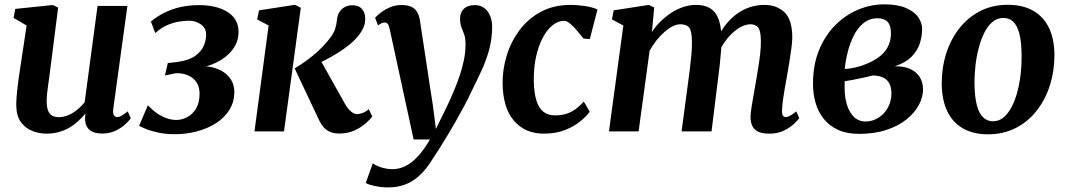

<svg xmlns="http://www.w3.org/2000/svg" viewBox="-20 -590 4790 862"><path d="M188.5 10Q156.5 10 125.8 -1.8Q95 -13.5 74.2 -41.2Q53.5 -69 53 -117.5Q53 -135 54.5 -155.8Q56 -176.5 58.8 -199.8Q61.5 -223 65 -246.8Q68.5 -270.5 72 -293L99.5 -475.5L41 -509.5L48.5 -550L217.5 -567.5L241 -556L207 -289Q204.5 -267.5 201.5 -246.2Q198.5 -225 195.8 -205Q193 -185 191.2 -167.8Q189.5 -150.5 189.5 -137.5Q189.5 -109.5 195.8 -93.5Q202 -77.5 214.2 -70.8Q226.5 -64 244.5 -64Q266.5 -64 288 -73.5Q309.5 -83 327.8 -98.2Q346 -113.5 360 -130.5L418 -563.5H552L488.5 -101.5Q486 -82 491.2 -73.2Q496.5 -64.5 506.5 -64.5Q515.5 -64.5 525.2 -70Q535 -75.5 553.5 -90L567 -59.5Q562.5 -51.5 545.5 -34.8Q528.5 -18 501.2 -4.2Q474 9.5 439 9.5Q402 9.5 383.5 -5.5Q365 -20.5 362.5 -46.5Q362 -49 362 -52.5Q362 -56 362 -60.2Q362 -64.5 362.5 -69Q363 -73.5 363.5 -77.5L362 -78.5Q348.5 -62.5 331.8 -46.8Q315 -31 293.8 -18.2Q272.5 -5.5 246.2 2.2Q220 10 188.5 10Z M766 12.5Q723 12.5 690 5.2Q657 -2 635.2 -11Q613.5 -20 604.5 -25L644 -117.5Q664 -96 685.2 -81.2Q706.5 -66.5 728.5 -59Q750.5 -51.5 771.5 -51.5Q797.5 -51.5 821.5 -64.5Q845.5 -77.5 860.8 -103.8Q876 -130 876 -170Q876 -197 864 -217.5Q852 -238 828.5 -249.8Q805 -261.5 770.5 -261.5L720.5 -251L733.5 -307L775 -311.5Q828.5 -319 856.5 -339.2Q884.5 -359.5 895 -385Q905.5 -410.5 905.5 -434Q905.5 -464.5 881.5 -480.8Q857.5 -497 830.5 -497Q810.5 -497 785.2 -493.2Q760 -489.5 732.2 -477.8Q704.5 -466 677 -441.5L657.5 -493.5Q686 -517 719.2 -533.5Q752.5 -550 791.2 -558.5Q830 -567 873.5 -567Q953.5 -567 1002.2 -535.8Q1051 -504.5 1051 -446.5Q1051 -413 1035.8 -385.2Q1020.5 -357.5 994 -336.2Q967.5 -315 932.8 -301.2Q898 -287.5 859.5 -283L851 -290Q904.5 -297.5 945.2 -284.5Q986 -271.5 1009 -243.5Q1032 -215.5 1032 -178Q1032 -131.5 1009.5 -96Q987 -60.5 949 -36.5Q911 -12.5 863.5 0Q816 12.5 766 12.5Z M1122.5 0 1186 -475.5 1134.5 -503 1143 -543.5 1304.5 -568.5 1330.5 -555 1255 0ZM1504.5 9.5Q1475 9.5 1457 -0.2Q1439 -10 1429.2 -23.2Q1419.5 -36.5 1414 -47.5L1303 -283Q1333 -301 1359.5 -320.5Q1386 -340 1409.2 -361.5Q1432.5 -383 1452.5 -407.5Q1477 -437 1484 -458.2Q1491 -479.5 1492.5 -499Q1495 -524 1505.8 -538.8Q1516.5 -553.5 1531.5 -560Q1546.5 -566.5 1560.5 -566.5Q1591 -566.5 1605 -549.8Q1619 -533 1619.5 -510Q1620.5 -487 1612.8 -468.8Q1605 -450.5 1594 -436Q1576.5 -412.5 1550.8 -391.2Q1525 -370 1496.2 -352.2Q1467.5 -334.5 1440.2 -320.5Q1413 -306.5 1392 -297.5L1406.5 -342L1529.5 -122.5Q1541.5 -101.5 1555.8 -89.5Q1570 -77.5 1582.5 -77.5Q1592 -77.5 1606.8 -82.5Q1621.5 -87.5 1635.5 -100L1651.5 -67Q1643 -55 1622.5 -36.8Q1602 -18.5 1571.8 -4.5Q1541.5 9.5 1504.5 9.5Z M1729.5 -459.5Q1726 -476.5 1720.8 -482.8Q1715.5 -489 1707.5 -489Q1700.5 -489 1693.2 -485.8Q1686 -482.5 1677.5 -476L1664 -510Q1668.5 -516 1685 -529.8Q1701.5 -543.5 1727 -555.5Q1752.5 -567.5 1782 -567.5Q1809.5 -567.5 1826.5 -559.5Q1843.5 -551.5 1852.5 -536.5Q1861.5 -521.5 1865 -500.5Q1872 -452.5 1879.5 -404.8Q1887 -357 1894 -309.8Q1901 -262.5 1908.2 -215Q1915.5 -167.5 1923 -120L1937 -11L1982.5 -103.5Q2000.5 -141.5 2016.2 -178.2Q2032 -215 2044 -251Q2056 -287 2063 -321.8Q2070 -356.5 2070 -390Q2070 -418.5 2064 -435.2Q2058 -452 2051.8 -467.5Q2045.5 -483 2045.5 -507Q2045.5 -534 2062.5 -550.5Q2079.5 -567 2111.5 -567Q2137.5 -567 2154.8 -553.5Q2172 -540 2180.8 -517.8Q2189.5 -495.5 2189.5 -470.5Q2189.5 -417 2176.5 -368.5Q2163.5 -320 2142.2 -274Q2121 -228 2097.5 -181Q2083 -149.5 2064.5 -114.8Q2046 -80 2026 -45Q2006 -10 1986.5 22.2Q1967 54.5 1950 81.2Q1933 108 1920.5 126.5Q1892.5 171.5 1862.2 199Q1832 226.5 1797.5 239Q1763 251.5 1720.5 251.5Q1693.5 251.5 1663 245Q1632.5 238.5 1622 231.5L1654 143Q1664 152 1689.5 160.8Q1715 169.5 1742.5 169.5Q1771.5 169.5 1799.5 156Q1827.5 142.5 1855 113.2Q1882.5 84 1910.5 36H1837Z M2421.5 10Q2337 10 2287.2 -48.2Q2237.5 -106.5 2236.5 -217Q2236 -277.5 2254.5 -339.2Q2273 -401 2311.2 -453Q2349.5 -505 2407.2 -536.5Q2465 -568 2542.5 -568Q2571.5 -568 2605.5 -563Q2639.5 -558 2662.5 -547.5L2628 -414.5L2599.5 -417Q2588 -432 2572.2 -450.8Q2556.5 -469.5 2540.8 -483Q2525 -496.5 2513 -496.5Q2486 -496.5 2461 -476.8Q2436 -457 2416.8 -420.8Q2397.5 -384.5 2386.5 -334.5Q2375.5 -284.5 2376.5 -224Q2378 -170.5 2388.8 -137Q2399.5 -103.5 2420.2 -87.8Q2441 -72 2472 -72Q2503 -72 2526.2 -80.2Q2549.5 -88.5 2567.5 -102.5Q2585.5 -116.5 2601 -134L2627.5 -89Q2615 -70 2587.2 -46.8Q2559.5 -23.5 2518 -6.8Q2476.5 10 2421.5 10Z M2917 -556.5 2907 -446.5Q2923.5 -472 2946 -494Q2968.5 -516 2994.2 -532.8Q3020 -549.5 3048.2 -558.8Q3076.5 -568 3105.5 -568Q3141 -568 3165.5 -554.5Q3190 -541 3203.2 -511Q3216.5 -481 3219 -430.5Q3219 -423.5 3219 -415.8Q3219 -408 3218.5 -400Q3218 -392 3217 -383.5L3198 -412Q3214.5 -448.5 3236.8 -477.2Q3259 -506 3286.2 -526.2Q3313.5 -546.5 3345.2 -557.2Q3377 -568 3412.5 -568Q3466.5 -568 3501.8 -535Q3537 -502 3537 -421Q3537 -404 3533 -373.2Q3529 -342.5 3523.5 -308.5Q3518 -274.5 3513 -247Q3508.5 -222 3503.5 -194.2Q3498.5 -166.5 3495 -140.2Q3491.5 -114 3491 -94Q3490.5 -76.5 3495.2 -70.5Q3500 -64.5 3507.5 -64.5Q3517 -64.5 3527.2 -70.2Q3537.5 -76 3555 -90L3568.5 -59.5Q3563 -52 3546.2 -35.5Q3529.5 -19 3501.2 -4.5Q3473 10 3434 10Q3398 10 3379.8 -1Q3361.5 -12 3355.5 -29Q3349.5 -46 3349.5 -65Q3350 -82 3353.8 -107.5Q3357.5 -133 3363 -162Q3368.5 -191 3373 -219Q3377.5 -246 3383 -278.8Q3388.5 -311.5 3392.5 -345Q3396.5 -378.5 3396 -407.5Q3395.5 -451.5 3384.2 -466.2Q3373 -481 3349 -481Q3330 -481 3308.5 -470.2Q3287 -459.5 3266 -439.5Q3245 -419.5 3227.2 -392Q3209.5 -364.5 3197.5 -331.5L3219.5 -408Q3219 -385 3216.8 -356.8Q3214.5 -328.5 3211.5 -300.2Q3208.5 -272 3205 -247L3174.5 0H3040L3069 -218Q3073 -245.5 3077 -278.2Q3081 -311 3084 -344Q3087 -377 3086.5 -405.5Q3085.5 -453 3073.5 -467Q3061.5 -481 3034 -481Q3018.5 -481 3000.2 -472Q2982 -463 2963.2 -446.5Q2944.5 -430 2927.2 -408.5Q2910 -387 2896.5 -362.5L2847 0H2714L2778.5 -475.5L2727.5 -503L2735 -543.5L2893 -568Z M3837 11Q3782 11 3743 -6.8Q3704 -24.5 3678.8 -55.8Q3653.5 -87 3641.8 -127.5Q3630 -168 3630 -213.5Q3630 -299 3657.2 -365.2Q3684.5 -431.5 3730.2 -477.2Q3776 -523 3833 -546.8Q3890 -570.5 3949.5 -570.5Q4009 -570.5 4046.8 -554.5Q4084.5 -538.5 4102.2 -513Q4120 -487.5 4120 -459.5Q4120 -427.5 4109.5 -395Q4099 -362.5 4072.5 -335.5Q4046 -308.5 3997.5 -292.5Q4040 -293 4067.8 -279.8Q4095.5 -266.5 4109.8 -243Q4124 -219.5 4124 -188.5Q4124 -153.5 4105.2 -118.5Q4086.5 -83.5 4050 -54Q4013.5 -24.5 3959.8 -6.8Q3906 11 3837 11ZM3866 -44.5Q3896.5 -44.5 3923 -60.8Q3949.5 -77 3965.8 -105.8Q3982 -134.5 3982 -170.5Q3982 -201 3971 -218.5Q3960 -236 3941.2 -243.5Q3922.5 -251 3898.5 -251Q3891.5 -250 3882.2 -247.5Q3873 -245 3862.5 -242.5Q3852 -240 3840.5 -238Q3824.5 -234.5 3807.8 -231.2Q3791 -228 3772.5 -225.5Q3772 -217.5 3772 -209.5Q3772 -201.5 3772 -194Q3772 -153 3782.5 -119.2Q3793 -85.5 3814 -65Q3835 -44.5 3866 -44.5ZM3772.5 -280Q3785.5 -281 3797.5 -282.8Q3809.5 -284.5 3821.5 -287.5Q3833.5 -290.5 3846.5 -294.5Q3889 -308.5 3919 -328.8Q3949 -349 3964.5 -376.8Q3980 -404.5 3980 -440Q3980 -475.5 3965 -491.8Q3950 -508 3920 -508Q3884 -508 3857.5 -486.8Q3831 -465.5 3813.5 -431Q3796 -396.5 3786 -356.8Q3776 -317 3772.5 -280Z M4504.5 -568.5Q4571 -568.5 4617.5 -542.5Q4664 -516.5 4688.8 -466.2Q4713.5 -416 4714 -343Q4714 -271.5 4693.8 -207.5Q4673.5 -143.5 4634.8 -93.8Q4596 -44 4540.5 -15.5Q4485 13 4415.5 13Q4350.5 13 4304 -13.2Q4257.5 -39.5 4233.2 -89.8Q4209 -140 4208 -212.5Q4207.5 -284.5 4227.8 -348.8Q4248 -413 4286.8 -462.5Q4325.5 -512 4380.5 -540.2Q4435.5 -568.5 4504.5 -568.5ZM4485 -509.5Q4457 -509.5 4435.8 -491.5Q4414.5 -473.5 4399.2 -443Q4384 -412.5 4374 -374.5Q4364 -336.5 4359.5 -296.5Q4355 -256.5 4355 -219.5Q4355.5 -154.5 4366 -116.5Q4376.5 -78.5 4395 -62Q4413.5 -45.5 4438 -45.5Q4465.5 -45.5 4486.5 -63.5Q4507.5 -81.5 4523 -112Q4538.5 -142.5 4548.2 -180.5Q4558 -218.5 4562.5 -258.8Q4567 -299 4566.5 -336.5Q4566.5 -402 4556.2 -439.8Q4546 -477.5 4528 -493.5Q4510 -509.5 4485 -509.5Z"/></svg>

Font: Merriweather
Style: Bold Italic
Weight: 700
Italic angle: -7.8°
Version: Version 2.101